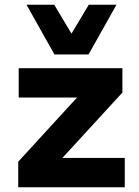

<svg xmlns="http://www.w3.org/2000/svg" viewBox="-20 -791 588 811"><path d="M57 0V-108L343 -420L342 -379H59V-503H497V-400L206 -83L207 -124H507V0ZM210 -561 92 -771H209L282 -649L355 -771H472L354 -561Z"/></svg>

Font: Nunito Sans 7pt ExtraBold
Style: Regular
Weight: 800
Designer: Vernon Adams
Foundry: Vernon Adams
Version: Version 3.101;gftools[0.9.27]